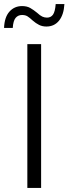

<svg xmlns="http://www.w3.org/2000/svg" viewBox="-42 -928 338 948"><path d="M93 0V-710H161V0ZM187 -797Q167 -797 151 -805Q135 -813 119 -827Q104 -841 93.5 -847.5Q83 -854 67 -854Q47 -854 35 -839.5Q23 -825 21 -790H-22Q-20 -843 4.5 -870.5Q29 -898 67 -898Q91 -898 107.5 -888.5Q124 -879 141 -865Q156 -851 167 -846Q178 -841 190 -841Q209 -841 219.5 -855.5Q230 -870 233 -908H276Q273 -855 249.5 -826Q226 -797 187 -797Z"/></svg>

Font: Geist Light
Style: Regular
Weight: 400
Designer: Basement.studio, Andrés Briganti, Mateo Zaragoza
Foundry: Basement.studio, Vercel, Andrés Briganti, Guido Ferreyra, Mateo Zaragoza
Version: Version 1.401